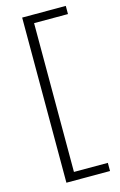

<svg xmlns="http://www.w3.org/2000/svg" viewBox="-141 -798 668 1067"><g transform="rotate(-15 193.0 -265.0)"><path d="M158 163H353V210H102V-740H353V-693H158Z"/></g></svg>

Font: Georama Extended Light
Style: Regular
Weight: 300
Width: 7
Designer: Jean-Baptiste Levee
Foundry: Production Type
Version: Version 1.000